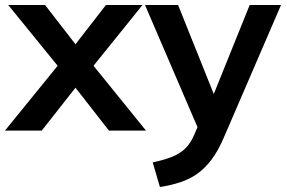

<svg xmlns="http://www.w3.org/2000/svg" viewBox="-23 -525 1155 772"><path d="M-3 0 232 -289V-232L10 -505H158L303 -318H258L403 -505H550L330 -232V-289L564 0H415L258 -201H303L145 0Z M620 227 591 128Q638 118 670 105Q702 92 723 71Q744 50 758 17L783 -42L780 7L560 -505H693L851 -111H822L981 -505H1107L877 28Q854 82 827 117.5Q800 153 769 174.5Q738 196 701 208Q664 220 620 227Z"/></svg>

Font: Mulish ExtraLight
Style: Regular
Weight: 200
Designer: Vernon Adams
Foundry: Vernon Adams
Version: Version 3.603